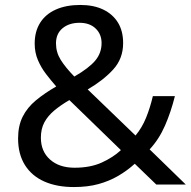

<svg xmlns="http://www.w3.org/2000/svg" viewBox="-20 -745 772 775"><path d="M304 -725Q358 -725 396.5 -706.5Q435 -688 456 -654Q477 -620 477 -571Q477 -508 436.5 -464Q396 -420 334 -384L527 -198Q553 -229 569.5 -269.5Q586 -310 597 -357H686Q670 -293 646 -238Q622 -183 584 -142L730 0H611L524 -84Q493 -56 457 -35Q421 -14 377.5 -2Q334 10 278 10Q209 10 158.5 -12.5Q108 -35 80.5 -79Q53 -123 53 -186Q53 -237 71.5 -274Q90 -311 125 -340Q160 -369 207 -396Q186 -420 166 -446Q146 -472 133 -502.5Q120 -533 120 -569Q120 -618 142 -653Q164 -688 205.5 -706.5Q247 -725 304 -725ZM260 -341Q224 -320 198.5 -298.5Q173 -277 159 -251Q145 -225 145 -189Q145 -134 182 -101Q219 -68 281 -68Q345 -68 391 -89Q437 -110 468 -139ZM301 -653Q259 -653 232.5 -631Q206 -609 206 -570Q206 -534 225 -503.5Q244 -473 280 -436Q339 -470 364.5 -500.5Q390 -531 390 -571Q390 -607 366 -630Q342 -653 301 -653Z"/></svg>

Font: lkorean25
Style: Book
Weight: 400
Designer: Jelle Bosma - Monotype Design Team
Foundry: Monotype Imaging Inc.
Version: Version 2.003